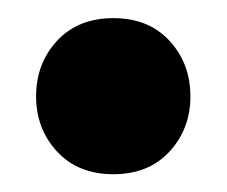

<svg xmlns="http://www.w3.org/2000/svg" viewBox="-20 -180 255 216"><path d="M20.6 -71.6Q20.6 -108.6 44.2 -134.1Q67.8 -159.6 107.5 -159.6Q147.2 -159.6 170.7 -134.1Q194.2 -108.6 194.2 -71.6Q194.2 -35 170.7 -9.5Q147.2 16 107.5 16Q67.8 16 44.2 -9.5Q20.6 -35 20.6 -71.6Z"/></svg>

Font: Baloo Paaji 2
Style: Regular
Weight: 400
Designer: Shuchita Grover, Noopur Datye and Ek Type
Foundry: Ek Type
Version: Version 1.700